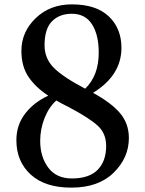

<svg xmlns="http://www.w3.org/2000/svg" viewBox="-20 -839 665 879"><path d="M55 -197Q55 -266 94.5 -318Q134 -370 201 -401Q143 -439 110.5 -487Q78 -535 78 -606Q78 -693 143.5 -756Q209 -819 309 -819Q420 -819 478 -764Q536 -709 536 -620Q536 -494 406 -414Q490 -368 530 -320.5Q570 -273 570 -207Q570 -117 500.5 -48.5Q431 20 306 20Q186 20 120.5 -40Q55 -100 55 -197ZM294 -349Q263 -364 238 -379Q204 -349 184 -298.5Q164 -248 164 -194Q164 -121 201 -71.5Q238 -22 309 -22Q388 -22 427 -61.5Q466 -101 466 -171Q466 -228 427.5 -263.5Q389 -299 294 -349ZM184 -632Q184 -571 226.5 -528.5Q269 -486 370 -433Q432 -493 432 -598Q432 -680 401 -728Q370 -776 309 -776Q252 -776 218 -741.5Q184 -707 184 -632Z"/></svg>

Font: Adamina
Style: Regular
Weight: 400
Designer: Cyreal (www.cyreal.org)
Foundry: Cyreal
Version: Version 1.011